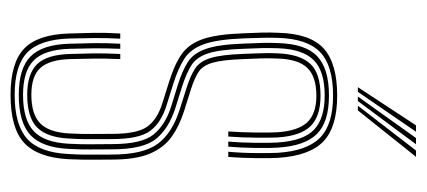

<svg xmlns="http://www.w3.org/2000/svg" viewBox="-240 -554 800 360"><g transform="rotate(90 160.0 -374.0)"><path d="M157.8 6.2Q98 6.2 71.2 -19.2Q44.5 -44.8 42.8 -103.8Q42 -127.2 41.6 -149.5Q41.2 -171.8 42.8 -199.5H52.5Q51 -171 51.4 -148.8Q51.8 -126.5 52.2 -104Q54 -49 78.4 -25.2Q102.8 -1.5 157.8 -1.5Q214.2 -1.5 240.2 -24.9Q266.2 -48.2 268.8 -102.8Q269.8 -119.5 269.9 -131Q270 -142.5 269.9 -154.2Q269.8 -166 269.8 -183.8Q269.8 -242.5 249.5 -269.9Q229.2 -297.2 184.5 -311.2L144.8 -323.8Q122 -331 108.5 -339.8Q95 -348.5 88.8 -368.8Q82.5 -389 81 -430.5Q80.2 -452 79.8 -464.5Q79.2 -477 80 -495Q81.8 -536.8 99.8 -555.9Q117.8 -575 159.2 -575Q198.2 -575 216.6 -556.2Q235 -537.5 237.8 -493.8Q238.2 -483.2 238.1 -454.8Q238 -426.2 236 -402H226.5Q228.2 -426.2 228.5 -454.5Q228.8 -482.8 228 -493.8Q225.5 -532.5 209.5 -549.9Q193.5 -567.2 159.2 -567.2Q124 -567.2 107.5 -550.4Q91 -533.5 89.8 -495Q89 -477 89.5 -464.1Q90 -451.2 90.8 -430.5Q92.2 -391.2 97.6 -372.6Q103 -354 115 -346.2Q127 -338.5 147.5 -332L187.2 -319.5Q216.5 -310.2 237 -295.4Q257.5 -280.5 268.4 -254.2Q279.2 -228 279.2 -183.8Q279.2 -166 279.4 -154.1Q279.5 -142.2 279.4 -130.8Q279.2 -119.2 278.5 -102.5Q275.5 -45.2 248.1 -19.5Q220.8 6.2 157.8 6.2ZM157.8 -9.2Q108.2 -9.2 85.9 -31.2Q63.5 -53.2 62 -104.2Q61.2 -128 60.9 -150Q60.5 -172 62 -199.5H71.5Q70.5 -172.8 70.6 -151.1Q70.8 -129.5 71.5 -104.5Q73 -57.5 93.1 -37.4Q113.2 -17.2 157.8 -17.2Q204.2 -17.2 225.8 -37.1Q247.2 -57 249.5 -103.2Q250.8 -127.2 250.5 -144.2Q250.2 -161.2 250.2 -183.8Q250.2 -239.8 232.2 -261.9Q214.2 -284 179.5 -295L139 -307.5Q112.8 -315.8 96.4 -326.1Q80 -336.5 71.8 -359.8Q63.5 -383 61.8 -430Q61 -449.5 60.5 -464.8Q60 -480 60.8 -495.5Q62.2 -546.8 85.5 -568.8Q108.8 -590.8 159.2 -590.8Q209.2 -590.8 231.5 -567.9Q253.8 -545 256.8 -494.5Q257.8 -482 257.4 -453.2Q257 -424.5 255 -402H245.5Q247.5 -424.5 247.8 -454.2Q248 -484 247.2 -494Q244.2 -543 223.1 -562.9Q202 -582.8 159.2 -582.8Q113.2 -582.8 92.8 -562.2Q72.2 -541.8 70.5 -495.8Q69.8 -477 70.2 -464.4Q70.8 -451.8 71.5 -430Q73 -385.8 80.1 -364.1Q87.2 -342.5 102.2 -333Q117.2 -323.5 142 -315.5L182 -303Q220.5 -290.8 240.2 -266.8Q260 -242.8 260 -183.8Q260 -158.2 260.2 -143.1Q260.5 -128 259.2 -103.2Q256.8 -53.2 233.4 -31.2Q210 -9.2 157.8 -9.2ZM157.8 -25Q118.5 -25 100.5 -43.4Q82.5 -61.8 81.2 -105Q80.5 -127.2 80.1 -149.1Q79.8 -171 81.2 -199.5H90.8Q89.5 -169.8 89.9 -149Q90.2 -128.2 90.8 -105Q92 -67 107.2 -49.9Q122.5 -32.8 157.8 -32.8Q194 -32.8 211.1 -49.2Q228.2 -65.8 230.2 -103.8Q231.5 -129.5 231.2 -144.9Q231 -160.2 231 -183.8Q231 -232.2 217 -250.8Q203 -269.2 174.2 -278.2L133.5 -291Q101 -301 81.6 -314.6Q62.2 -328.2 53.2 -354.6Q44.2 -381 42.5 -429.5Q41.5 -450.8 41.1 -465.5Q40.8 -480.2 41.5 -496.5Q43.2 -556 71.1 -581.1Q99 -606.2 159.2 -606.2Q218 -606.2 245.1 -580.4Q272.2 -554.5 276 -494.8Q276.8 -483.5 276.5 -454.1Q276.2 -424.8 274.2 -402H264.5Q266.8 -425.5 267 -454.5Q267.2 -483.5 266.5 -494.8Q263 -549.8 238.2 -574.1Q213.5 -598.5 159.2 -598.5Q103.2 -598.5 78 -574.5Q52.8 -550.5 51 -495.8Q50.5 -479.2 50.9 -465.5Q51.2 -451.8 52 -429.8Q54 -381.2 62.9 -356.4Q71.8 -331.5 89.8 -319.9Q107.8 -308.2 136.2 -299.2L176.8 -286.5Q209.8 -276.5 225.2 -255.8Q240.8 -235 240.8 -183.8Q240.8 -166 240.9 -154.9Q241 -143.8 240.9 -132.8Q240.8 -121.8 239.8 -103.8Q237.8 -62.2 219 -43.6Q200.2 -25 157.8 -25ZM143.5 -645 215 -754H227L152.2 -645ZM178.2 -645 262.2 -754H274L187 -645ZM161 -645 238.8 -754H250.5L169.5 -645Z"/></g></svg>

Font: Big Shoulders Inline Text Thin ExtraLight
Style: Regular
Weight: 250
Version: Version 2.002